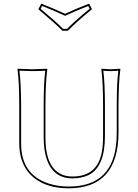

<svg xmlns="http://www.w3.org/2000/svg" viewBox="-20 -1026 759 1056"><path d="M190.9 -975.1 207 -1005.9Q274.4 -979.5 337.9 -950.2Q390.1 -975.1 470.2 -1005.9L485.8 -975.1Q410.6 -914.6 353 -856.9H323.2Q288.6 -893.1 190.9 -975.1ZM546.9 -444.8Q546.9 -573.7 537.1 -645L539.1 -647.9Q540.5 -647.9 589.8 -645Q589.8 -645 641.1 -647.9L642.1 -645Q632.3 -578.1 631.8 -444.8V-294.9Q629.9 8.8 357.9 9.8Q221.7 9.8 147.5 -65.4Q86.4 -129.4 85.9 -235.8V-444.8Q85.9 -573.7 76.2 -645L78.1 -647.9Q79.6 -647.9 155.8 -645L238.8 -647.9L240.2 -645Q230.5 -578.1 230 -444.8V-269Q230 -95.7 331.1 -62Q353.5 -55.2 378.9 -55.2Q515.6 -55.2 540.5 -191.4Q546.9 -227.5 546.9 -276.9ZM203.6 -977.5Q293 -902.3 327.1 -867.2H348.6Q403.8 -921.9 473.1 -977.5L465.3 -993.2Q390.6 -963.9 342.3 -940.9L337.9 -939L334 -940.9Q273.4 -969.2 211.9 -993.2ZM557.1 -444.8V-276.9Q557.1 -107.4 466.8 -63Q429.7 -45.4 378.9 -44.9Q251 -44.9 225.6 -197.8Q220.2 -231.4 220.2 -269V-444.8Q220.2 -570.8 229 -637.2Q184.6 -634.8 156.2 -635Q127.9 -635.3 86.9 -637.2Q95.7 -565.9 96.2 -444.8V-235.8Q96.2 -65.9 247.6 -16.6Q298.8 0 357.9 0Q585.4 0 616.7 -216.3Q622.1 -252.9 622.1 -294.9V-444.8Q622.1 -570.8 630.9 -637.2Q606.9 -635.3 589.8 -634.8Q571.3 -634.8 548.3 -637.2Q557.1 -565.9 557.1 -444.8Z"/></svg>

Font: Linux Biolinum Outline O
Style: Bold
Weight: 700
Designer: Philipp H. Poll
Foundry: Philipp H. Poll
Version: Version 0.9.2